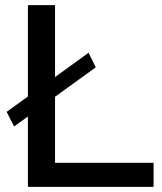

<svg xmlns="http://www.w3.org/2000/svg" viewBox="-20 -730 632 750"><path d="M195 -352V-94H580V0H89V-275L35 -236L6 -293L89 -353V-710H195V-429L326 -524L354 -467Z"/></svg>

Font: Rising Sun Medium
Style: Regular
Weight: 500
Designer: Matt McInerney, Pablo Impallari, Rodrigo Fuenzalida (Raleway font), Stephen Hutchings (Greek), Cristiano Sobral (main ch
Foundry: The Rising Sun Project Authors
Version: Version 4.327; ttfautohint (v1.8.4.7-5d5b-dirty)